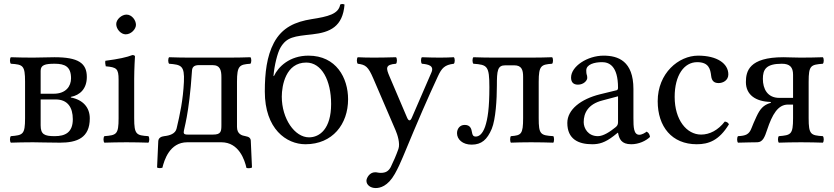

<svg xmlns="http://www.w3.org/2000/svg" viewBox="-20 -721 4225 973"><path d="M186 -246V-362C186 -392 209 -398 257 -398C309 -398 340 -383.5 340 -324C340 -284 314 -246 252 -246ZM186 -217H262C323 -217 349 -176.5 349 -117C349 -50 311 -31 257 -31C205 -31 186 -40 186 -86ZM146 -429C103 -429 68 -430 35 -431C29 -425 29 -404 35 -398C96 -394 107 -390 107 -307V-122C107 -39 96 -36 35 -31C29 -25 29 -4 35 2C68 1 103 0 147 0C184 0 217 2 284 2C370 2 435 -22 435 -121C435 -177 400 -215.5 339 -227V-230C385 -238.5 420 -271 420 -331C420 -401 377 -431 256 -431C215 -431 188.9 -429 146 -429Z M569 -599C569 -573 593 -547 617 -547C645 -547 669 -573.9 669 -595C669 -619 648 -647 621 -647C597 -647 569 -623 569 -599ZM660 -122V-321.3C660 -371 664 -435 664 -435C664 -439 659 -442 651 -442C622.5 -431 583 -422 514 -413C512 -407 514 -391 516 -385C570.5 -379.9 581 -374 581 -317V-122C581 -39 570 -36 509 -31C503 -25 503 -4 509 2C542 1 581 0 621 0C661 0 699 1 732 2C738 -4 738 -25 732 -31C671 -35 660 -39 660 -122Z M911 -51C911 -68 938 -134.3 953 -363C954 -378.3 960.7 -391 988 -391H1057C1097 -391 1102 -363 1102 -329V-88C1102 -55 1100 -39 1060 -39H931C920 -39 911 -40 911 -51ZM939 -429C906 -429 867 -430 837 -431C831 -425 831 -404 837 -398C898 -393 915.9 -388.9 912 -306C907.7 -213.7 891.6 -140.4 875 -70C869 -43 840 -34 812 -31C797 -29 783 -23 782 -5L776 128C783.4 131.4 791.2 132.2 803 129C812 92 839 0 929 0H1102C1191 0 1220 90 1229 130C1237.7 132.3 1247.4 132.2 1257 128L1251 -6C1251 -20 1243 -28 1224 -31C1206 -34 1181 -41 1181 -78V-307C1181 -389 1194 -394 1249 -398C1255 -404 1255 -425 1249 -431C1219 -430 1181 -429 1141 -429Z M1408 -231C1408 -287.3 1428 -404 1532 -404C1610 -404 1658 -314 1658 -194C1658 -68 1600 -25 1546 -25C1473 -25 1408 -120 1408 -231ZM1322 -257C1322 -67.7 1431 10 1528 10C1665.3 10 1744 -92 1744 -218C1744 -326 1684 -439 1543 -439C1448 -439 1390 -383 1368 -335L1366 -337C1370.3 -389.3 1386 -453 1401 -479C1433 -534 1471 -537 1563 -547C1653 -557 1717 -586 1726 -698C1719.1 -701.2 1711.8 -701.9 1704 -698C1696 -650 1643 -637 1559 -624C1478 -611 1410 -583 1368 -504C1332 -436 1322 -351.7 1322 -257Z M1981 160C1996.6 132.2 2009.7 103.6 2022 74C2102 -119 2146.8 -221.6 2199 -334C2218.7 -376.3 2233 -392.3 2280 -398C2286 -404 2286 -425 2280 -431C2260 -430 2237 -429 2209 -429C2179 -429 2148 -430 2118 -431C2112 -425 2112 -404 2118 -398C2149.6 -395 2182 -389 2166 -353L2066.8 -124C2059.8 -107.9 2051.4 -105.2 2042.9 -125L1954.2 -333C1936.2 -375.2 1931 -393.7 1987 -398C1993 -404 1993 -425 1987 -431C1950 -430 1910 -429 1874 -429C1840 -429 1813 -430 1793 -431C1787 -425 1787 -404 1793 -398C1832.7 -393 1845.7 -384 1871.9 -323L1985 -60C1993.7 -39.9 2009 6 1999 34C1987.1 67.4 1975 95 1960 126C1949 146 1935 155 1910 155C1896 155 1892 152 1881 152C1852 152 1837 182 1837 195C1837 216 1857 232 1884 232C1905 232 1945 224 1981 160Z M2710 -122V-307C2710 -389 2723 -394 2778 -398C2784 -404 2784 -425 2778 -431C2748 -430 2710 -429 2670 -429H2481C2448 -429 2409 -430 2379 -431C2373 -425 2373 -404 2379 -398C2449.7 -393 2460 -387 2460 -279C2460 -174 2452 -119 2438 -78C2425 -42 2408 -29 2391 -29C2378 -29 2374 -37 2372 -50C2369 -69 2363 -88 2335 -88C2310 -88 2296 -68 2296 -46C2296 -15 2324 12 2370 12C2421 12 2449 -14 2472 -68C2492 -116 2498 -218 2498 -286C2498 -364 2501 -390 2541 -390H2586C2624 -390 2631 -366 2631 -332V-122C2631 -40 2621 -35 2569 -31C2564 -25 2564 -4 2569 2C2594 1 2631 0 2671 0C2711 0 2756 1 2784 2C2789 -4 2789 -25 2784 -31C2719 -35 2710 -40 2710 -122Z M3112 -233V-101C3112 -88 3106 -81 3098 -75C3072 -54 3038 -31 3010 -31C2960 -31 2938 -71 2938 -102C2938 -147 2959 -193 3033 -212ZM3112 -48C3118 -17 3128.6 10 3179 10C3217.3 10 3253.3 -7 3274 -27C3272.3 -39.3 3268.3 -47.7 3257 -54C3249.5 -47.8 3232.7 -38 3220 -38C3191 -38 3190 -77 3190 -123V-270C3190 -412 3112 -439 3039 -439C2957 -439 2874 -385 2874 -328C2874 -304 2886 -292 2909 -292C2938 -292 2956 -313 2956 -326C2956 -333 2955 -340 2953 -344C2952 -347 2951 -353 2951 -364C2951 -395 2993 -406 3031 -406C3065 -406 3112 -389 3112 -276C3112 -269 3109 -265 3106 -264L3020 -243C2924 -219 2855 -166 2855 -98C2855 -16 2911 10 2981 10C3015.8 10 3046 2 3090 -32L3110 -48Z M3674 -91C3670 -100 3662 -104 3653 -105C3619 -61 3576 -39 3533 -39C3460 -39 3399 -113 3399 -230C3399 -340 3447 -406 3513 -406C3572 -406 3580 -371 3584 -336C3587 -309 3601 -300 3622 -300C3643 -300 3671 -313 3671 -344C3671 -399 3614 -439 3518 -439C3419 -439 3313 -350 3313 -208C3313 -79 3385 10 3511 10C3571 10 3624 -9 3674 -91Z M3846 -321C3846 -368 3861 -398 3942 -398C3983 -398 3999 -380.3 3999 -342V-225H3929C3869 -225 3846 -271 3846 -321ZM3818 0C3845.7 -0.8 3855.5 -26.6 3867.5 -63C3893.5 -141.5 3922.6 -191 3973 -191H3999V-122C3999 -39 3988 -36 3927 -31C3921 -25 3921 -4 3927 2C3960 1 3995.3 0 4039 0C4082.3 0 4118 1 4150 2C4156 -4 4156 -25 4150 -31C4089 -35 4078 -39 4078 -122V-307C4078 -390 4089 -393 4150 -398C4156 -404 4156 -425 4150 -431C4116 -430 4081.7 -429 4038 -429C4003.7 -429 3974.7 -431 3950 -431C3775 -431 3760 -359 3760 -305C3760 -240.3 3809.6 -206.6 3884.3 -204.4C3887.2 -204.2 3887.3 -200.5 3885.7 -199.8C3847.7 -189 3831.2 -167.5 3814 -131C3803 -107.7 3793.8 -85.8 3789 -73C3776.3 -39 3759 -33 3720 -31C3714 -25 3714 -4 3720 2C3740 1 3818 0 3818 0Z"/></svg>

Font: Libertinus Serif
Style: Regular
Weight: 400
Designer: Philipp H. Poll
Foundry: Khaled Hosny
Version: Version 6.2